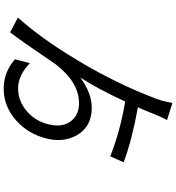

<svg xmlns="http://www.w3.org/2000/svg" viewBox="23 -905 954 1040"><g transform="rotate(90 500.0 -385.0)"><path d="M827 -505Q692 -559 530 -586Q460 -435 400 -343Q484 -405 564 -405Q666 -405 712 -325Q753 -254 731 -163Q707 -62 633 4Q556 72 461 72Q371 72 301 11L322 -70Q389 -6 458 -6Q528 -6 583 -54Q639 -102 655 -178Q670 -246 637 -291Q604 -336 539 -336Q427 -336 330 -212Q193 -10 155 37L75 -5Q188 -130 306 -327Q432 -535 516 -757Q531 -798 537 -842L630 -813Q611 -778 594 -733Q575 -684 561 -655Q734 -624 859 -578Z"/></g></svg>

Font: KaiGen Gothic CN Regular
Style: Regular
Weight: 400
Designer: Ryoko NISHIZUKA  (kana & ideographs); Paul D. Hunt (Latin, Greek & Cyrillic); Wenlong ZHANG  (bopomofo); Sandoll Communi
Foundry: Adobe Systems Incorporated
Version: Version 1.002.20150501